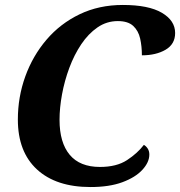

<svg xmlns="http://www.w3.org/2000/svg" viewBox="-20 -744 726 774"><path d="M345 10Q206 10 129 -61Q52 -132 52 -262Q52 -353 82 -436Q112 -519 167.5 -584Q223 -649 301 -686.5Q379 -724 475 -724Q579 -724 632.5 -692.5Q686 -661 686 -611Q686 -566 647.5 -543.5Q609 -521 552 -521Q552 -557 545 -588.5Q538 -620 517 -639.5Q496 -659 455 -659Q410 -659 373 -633.5Q336 -608 307.5 -565.5Q279 -523 259.5 -470.5Q240 -418 230 -363.5Q220 -309 220 -261Q220 -169 261 -120Q302 -71 383 -71Q450 -71 492 -98.5Q534 -126 560 -160Q569 -155 575.5 -145Q582 -135 582 -121Q582 -90 554 -59.5Q526 -29 473.5 -9.5Q421 10 345 10Z"/></svg>

Font: Noto Serif
Style: Bold Italic
Weight: 700
Italic angle: -12°
Designer: Monotype Design Team
Foundry: Monotype Imaging Inc.
Version: Version 2.013